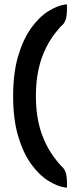

<svg xmlns="http://www.w3.org/2000/svg" viewBox="-20 -713 372 877"><path d="M40 -274Q40 -379 62.5 -455.5Q85 -532 121 -583Q157 -634 199.5 -661Q242 -688 281 -693Q286 -693 286 -688V-678Q286 -642 280.5 -625Q275 -608 266 -600Q257 -592 248 -581Q197 -523 170.5 -447.5Q144 -372 144 -274Q144 -177 170.5 -102Q197 -27 248 32Q257 43 266 51.5Q275 60 280.5 76.5Q286 93 286 129V139Q286 146 281 144Q242 139 199.5 112Q157 85 121 34.5Q85 -16 62.5 -92.5Q40 -169 40 -274Z"/></svg>

Font: Zain ExtraBold
Style: Regular
Weight: 800
Designer: Zain,Boutros
Foundry: Mobile Telecommunications Company (Zain), 2024
Version: Version 1.50; ttfautohint (v1.8.4)